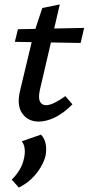

<svg xmlns="http://www.w3.org/2000/svg" viewBox="-20 -540 400 867"><path d="M155 9Q107 9 81 -27Q55 -63 70 -128L131 -383L171 -504L250 -520L161 -138Q152 -100 160 -82.5Q168 -65 188 -65Q204 -65 226.5 -76Q249 -87 275 -106L307 -69Q269 -30 229.5 -10.5Q190 9 155 9ZM47 -351 61 -408 360 -414 344 -346ZM65 307 33 271Q54 251 69 225.5Q84 200 89 172Q94 149 91 129Q88 109 78 98L165 68Q181 84 186 108.5Q191 133 186 162Q180 188 163 216.5Q146 245 121 268.5Q96 292 65 307Z"/></svg>

Font: Ysabeau SemiBold
Style: Italic
Weight: 600
Italic angle: -12°
Designer: Christian Thalmann (Catharsis Fonts)
Version: Version 2.002